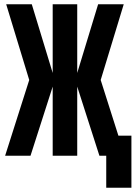

<svg xmlns="http://www.w3.org/2000/svg" viewBox="-20 -730 640 900"><path d="M4 0 117 -355 9 -710H129L227 -388V-710H342V-388L440 -710H560L452 -355L535 -94H596V150H478V0H446L342 -324V0H227V-324L123 0Z"/></svg>

Font: Geist Mono
Style: Bold
Weight: 700
Monospace: yes
Designer: Basement.studio, Andrés Briganti, Mateo Zaragoza
Foundry: Basement.studio, Vercel, Andrés Briganti, Guido Ferreyra, Mateo Zaragoza
Version: Version 1.500; ttfautohint (v1.8.4.7-5d5b)